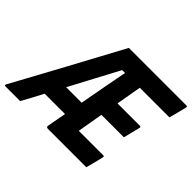

<svg xmlns="http://www.w3.org/2000/svg" viewBox="-173 -937 1174 1174"><g transform="rotate(45 414.0 -350.0)"><path d="M108 0H-20Q-23 0 -25.5 -3Q-28 -6 -24 -13Q164 -357 348 -700H845Q856 -700 853 -689Q846 -660 839 -632Q832 -604 824 -575H568Q566 -564 564 -553Q562 -542 560 -531Q555 -501 549.5 -471Q544 -441 539 -411H732Q743 -411 740 -400Q733 -372 726.5 -346Q720 -320 713 -292H519Q512 -250 504.5 -208.5Q497 -167 490 -125H701Q712 -125 709 -114Q702 -85 695 -57Q688 -29 680 0H348Q334 0 335 -13Q341 -44 346.5 -75Q352 -106 358 -138H182Q164 -103 145.5 -68.5Q127 -34 108 0ZM415 -575Q373 -496 331 -417Q289 -338 247 -259H381Q395 -338 410 -417Q425 -496 440 -575Z"/></g></svg>

Font: Recursive Sn Lnr St
Style: Bold Italic
Weight: 700
Italic angle: -15°
Version: Version 1.079;hotconv 1.0.112;makeotfexe 2.5.65598; ttfautoh